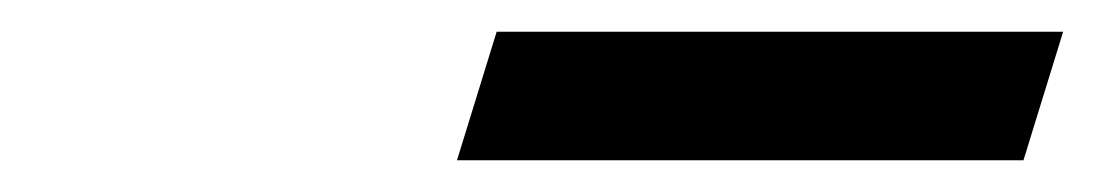

<svg xmlns="http://www.w3.org/2000/svg" viewBox="-20 -731 690 121"><path d="M268 -630H625L650 -711H293Z"/></svg>

Font: Asimov Pro
Style: BdObl
Weight: 700
Designer: Google
Version: Version 2.000980; 2014